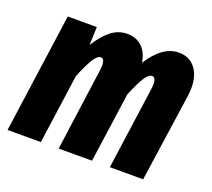

<svg xmlns="http://www.w3.org/2000/svg" viewBox="-99 -674 883 801"><g transform="rotate(20 343.0 -274.0)"><path d="M567.9 -547.9Q621.1 -547.9 647.7 -505.1Q674.3 -462.4 664.1 -390.1L607.9 0H460L511.2 -366.2Q518.1 -418 496.1 -418Q480.5 -418 464.1 -391.8Q447.8 -365.7 424.8 -311L380.9 0H232.9L283.2 -366.2Q290 -418 268.1 -418Q252.9 -418 236.1 -390.6Q219.2 -363.3 196.8 -308.1L153.8 0H5.9L80.1 -530.8H209L206.1 -450.2Q235.4 -497.1 267.3 -522.5Q299.3 -547.9 339.8 -547.9Q378.9 -547.9 404.8 -523.4Q430.7 -499 437 -455.1Q496.1 -547.9 567.9 -547.9Z"/></g></svg>

Font: Fira Sans Compressed
Style: Bold Italic
Weight: 700
Width: 3
Italic angle: -8°
Designer: Carrois Corporate & Edenspiekermann AG
Foundry: Carrois Corporate GbR & Edenspiekermann AG
Version: Version 4.203;PS 004.203;hotconv 1.0.88;makeotf.lib2.5.64775